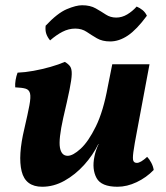

<svg xmlns="http://www.w3.org/2000/svg" viewBox="-20 -703 632 732"><path d="M141 9Q77 9 62.5 -50Q48 -109 73 -213Q86 -269 92 -301Q98 -333 94.5 -347Q91 -361 77.5 -365Q64 -369 38 -370Q37 -383 39.5 -398Q42 -413 47 -426Q75 -427 108 -433Q141 -439 172.5 -448Q204 -457 227 -467Q241 -459 247.5 -449.5Q254 -440 253.5 -420Q253 -400 245 -360.5Q237 -321 221 -253Q203 -172 208.5 -140.5Q214 -109 238 -109Q258 -109 287.5 -136Q317 -163 345.5 -221Q374 -279 391 -373L408 -458H550L503 -207Q492 -150 488.5 -123.5Q485 -97 488.5 -89.5Q492 -82 502 -82Q516 -82 541 -105Q549 -97 556.5 -83Q564 -69 566 -55Q538 -26 501 -8.5Q464 9 428 9Q366 9 348 -24.5Q330 -58 340 -106Q342 -117 346 -129Q350 -141 356 -154H355Q334 -111 300.5 -74Q267 -37 226 -14Q185 9 141 9ZM400 -545Q370 -545 349.5 -557Q329 -569 310.5 -581.5Q292 -594 267 -594Q242 -594 218.5 -582Q195 -570 171 -549Q161 -561 156.5 -574Q152 -587 154 -605Q199 -653 234.5 -668Q270 -683 293 -683Q324 -683 345 -671Q366 -659 383.5 -647.5Q401 -636 423 -636Q445 -636 465 -648Q485 -660 501 -678Q513 -673 523.5 -664.5Q534 -656 540 -643Q501 -590 467.5 -567.5Q434 -545 400 -545Z"/></svg>

Font: Vollkorn
Style: Bold Italic
Weight: 700
Italic angle: -11°
Designer: Friedrich Althausen
Foundry: Friedrich Althausen
Version: Version 5.000; ttfautohint (v1.8.3)